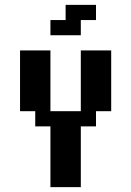

<svg xmlns="http://www.w3.org/2000/svg" viewBox="-20 -770 540 790"><path d="M187.5 -687.5H250V-750H375V-687.5H312.5V-625H187.5ZM62.5 -562.5H187.5V-312.5H312.5V-562.5H437.5V-312.5H375V-250H312.5V0H187.5V-250H125V-312.5H62.5Z"/></svg>

Font: NeoDunggeunmo
Style: Regular
Weight: 400
Monospace: yes
Version: Version 1.600